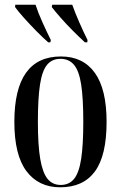

<svg xmlns="http://www.w3.org/2000/svg" viewBox="-20 -786 514 816"><path d="M236 10Q144 10 92.5 -58.5Q41 -127 41 -268Q41 -546 239 -546Q333 -546 383 -476.5Q433 -407 433 -268Q433 -125 383.5 -57.5Q334 10 236 10ZM238 0Q274 0 295 -26Q316 -52 325 -111Q334 -170 334 -268Q334 -368 325 -426.5Q316 -485 294.5 -510.5Q273 -536 237 -536Q201 -536 180 -510.5Q159 -485 150 -426.5Q141 -368 141 -268Q141 -169 151 -110.5Q161 -52 182 -26Q203 0 238 0ZM185 -606Q162 -626 134 -654.5Q106 -683 81 -711Q56 -739 44 -756L45 -766H131Q142 -732 160.5 -691Q179 -650 196 -616L194 -606ZM341 -606Q319 -626 290.5 -654.5Q262 -683 237.5 -711Q213 -739 200 -756L202 -766H287Q299 -732 317 -691Q335 -650 352 -616L351 -606Z"/></svg>

Font: Noto Serif Display ExtraCondensed Medium
Style: Regular
Weight: 500
Width: 2
Designer: Monotype Design Team
Foundry: Monotype Imaging Inc.
Version: Version 2.009